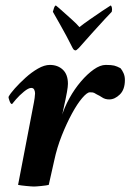

<svg xmlns="http://www.w3.org/2000/svg" viewBox="-20 -675 476 701"><path d="M256 -491Q254 -491 251 -492.5Q248 -494 245 -500Q222 -546 200.5 -583.5Q179 -621 173 -632Q175 -640 177.5 -647Q180 -654 184 -655Q193 -648 209 -633.5Q225 -619 242.5 -603.5Q260 -588 270 -576Q285 -588 308 -604Q331 -620 352.5 -634.5Q374 -649 384 -655Q387 -654 388.5 -647Q390 -640 388 -632Q383 -627 362.5 -605Q342 -583 316.5 -554.5Q291 -526 268 -500Q259 -491 256 -491ZM366 -438Q387 -438 397 -435.5Q407 -433 420 -426Q426 -419 431 -408Q436 -397 436 -383Q436 -348 417.5 -330Q399 -312 379 -312Q364 -312 353.5 -319Q343 -326 334 -330Q327 -334 323.5 -336Q320 -338 308 -338Q298 -338 280 -317Q262 -296 242.5 -260Q223 -224 205.5 -180Q188 -136 178 -89L158 0Q151 2 131.5 4Q112 6 104 6Q96 6 75.5 4Q55 2 46 0L104 -302Q105 -305 106.5 -317.5Q108 -330 108 -334Q108 -341 105 -347.5Q102 -354 94 -354Q84 -354 67.5 -340.5Q51 -327 38.5 -312.5Q26 -298 24 -295Q19 -295 15 -306Q11 -317 11 -321Q17 -333 34 -352Q51 -371 73 -391Q95 -411 118.5 -424.5Q142 -438 162 -438Q191 -438 209.5 -420.5Q228 -403 228 -369Q228 -359 224.5 -339Q221 -319 219 -311Q218 -306 215 -293Q212 -280 209.5 -267Q207 -254 205 -250Q215 -283 233.5 -316.5Q252 -350 275.5 -377.5Q299 -405 322.5 -421.5Q346 -438 366 -438Z"/></svg>

Font: Amiri
Style: Bold Italic
Weight: 700
Italic angle: 10°
Designer: Khaled Hosny
Version: Version 0.113